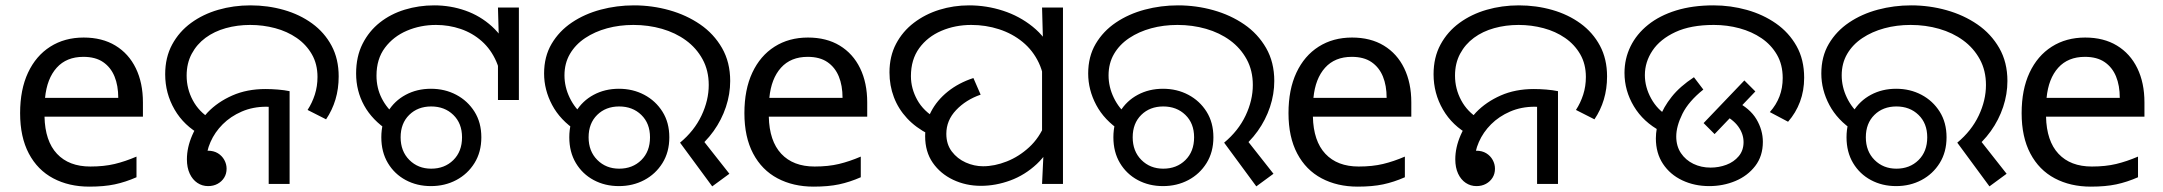

<svg xmlns="http://www.w3.org/2000/svg" viewBox="-20 -686 8068 716"><path d="M292 -546Q361 -546 410.5 -516Q460 -486 486.5 -431.5Q513 -377 513 -304V-251H146Q148 -160 192.5 -112.5Q237 -65 317 -65Q368 -65 407.5 -74.5Q447 -84 489 -102V-25Q448 -7 408 1.5Q368 10 313 10Q237 10 178.5 -21Q120 -52 87.5 -113.5Q55 -175 55 -264Q55 -352 84.5 -415Q114 -478 167.5 -512Q221 -546 292 -546ZM291 -474Q228 -474 191.5 -433.5Q155 -393 148 -321H421Q421 -367 407 -401Q393 -435 364.5 -454.5Q336 -474 291 -474Z M731 -182Q666 -217 631 -277.5Q596 -338 596 -409Q596 -472 622 -520Q648 -568 692.5 -600.5Q737 -633 794 -649.5Q851 -666 914 -666Q979 -666 1038.5 -649Q1098 -632 1144 -598.5Q1190 -565 1216.5 -515.5Q1243 -466 1243 -401Q1243 -355 1231 -315Q1219 -275 1196 -241L1127 -276Q1144 -302 1154 -333Q1164 -364 1164 -399Q1164 -447 1143 -483.5Q1122 -520 1086.5 -544.5Q1051 -569 1006 -581Q961 -593 913 -593Q865 -593 822 -581Q779 -569 746.5 -545Q714 -521 695 -485.5Q676 -450 676 -404Q676 -355 699 -312Q722 -269 765 -243L731 -182ZM756 8Q734 8 716 -4Q698 -16 687.5 -38.5Q677 -61 677 -92Q677 -136 697 -182Q717 -228 754.5 -267Q792 -306 846.5 -330Q901 -354 970 -354Q992 -354 1016.5 -352Q1041 -350 1060 -346V0H982V-310L1027 -283Q1012 -286 998.5 -287Q985 -288 973 -288Q923 -288 881.5 -270Q840 -252 810.5 -222.5Q781 -193 765 -156.5Q749 -120 749 -84Q749 -69 756 -56.5Q763 -44 771 -33L713 -96Q715 -106 721.5 -112Q728 -118 737 -121Q746 -124 755 -124Q777 -124 792.5 -114.5Q808 -105 816.5 -89.5Q825 -74 825 -57Q825 -38 816 -23.5Q807 -9 791.5 -0.5Q776 8 756 8Z M1429 -198Q1368 -238 1338 -292.5Q1308 -347 1308 -412Q1308 -475 1332 -522.5Q1356 -570 1396.5 -602Q1437 -634 1489.5 -650Q1542 -666 1599 -666Q1660 -666 1715.5 -646.5Q1771 -627 1814.5 -587.5Q1858 -548 1883 -488.5Q1908 -429 1908 -348H1851Q1851 -410 1831 -456Q1811 -502 1776.5 -532.5Q1742 -563 1698 -578Q1654 -593 1606 -593Q1548 -593 1497.5 -571.5Q1447 -550 1415.5 -508Q1384 -466 1384 -404Q1384 -358 1403.5 -319.5Q1423 -281 1457 -254L1429 -198ZM1837 -475 1841 -513 1837 -658H1915V-313H1837ZM1587 8Q1535 8 1493 -14.5Q1451 -37 1426.5 -78Q1402 -119 1402 -174Q1402 -229 1426.5 -269.5Q1451 -310 1493 -332.5Q1535 -355 1587 -355Q1639 -355 1681.5 -332.5Q1724 -310 1749.5 -269.5Q1775 -229 1775 -174Q1775 -119 1749.5 -78Q1724 -37 1681.5 -14.5Q1639 8 1587 8ZM1588 -57Q1638 -57 1670.5 -89Q1703 -121 1703 -174Q1703 -226 1670.5 -257.5Q1638 -289 1588 -289Q1538 -289 1506 -257.5Q1474 -226 1474 -174Q1474 -122 1506.5 -89.5Q1539 -57 1588 -57Z M2516 -154Q2569 -198 2596 -255Q2623 -312 2623 -369Q2623 -423 2600 -465Q2577 -507 2538 -535.5Q2499 -564 2448.5 -578.5Q2398 -593 2342 -593Q2290 -593 2244 -580.5Q2198 -568 2162 -544Q2126 -520 2105.5 -485Q2085 -450 2085 -405Q2085 -362 2104.5 -321.5Q2124 -281 2158 -254L2130 -198Q2069 -238 2039 -294.5Q2009 -351 2009 -412Q2009 -475 2037 -522.5Q2065 -570 2112.5 -602Q2160 -634 2220 -650Q2280 -666 2344 -666Q2412 -666 2476 -648Q2540 -630 2591 -595Q2642 -560 2672.5 -507Q2703 -454 2703 -384Q2703 -335 2687 -287Q2671 -239 2641 -197Q2611 -155 2569 -123L2585 -184L2700 -38L2636 9ZM2288 8Q2236 8 2194 -14.5Q2152 -37 2127.5 -78Q2103 -119 2103 -174Q2103 -229 2127.5 -269.5Q2152 -310 2194 -332.5Q2236 -355 2288 -355Q2340 -355 2382.5 -332.5Q2425 -310 2450.5 -269.5Q2476 -229 2476 -174Q2476 -119 2450.5 -78Q2425 -37 2382.5 -14.5Q2340 8 2288 8ZM2289 -57Q2339 -57 2371.5 -89Q2404 -121 2404 -174Q2404 -226 2371.5 -257.5Q2339 -289 2289 -289Q2239 -289 2207 -257.5Q2175 -226 2175 -174Q2175 -122 2207.5 -89.5Q2240 -57 2289 -57Z M2993 -546Q3062 -546 3111.5 -516Q3161 -486 3187.5 -431.5Q3214 -377 3214 -304V-251H2847Q2849 -160 2893.5 -112.5Q2938 -65 3018 -65Q3069 -65 3108.5 -74.5Q3148 -84 3190 -102V-25Q3149 -7 3109 1.5Q3069 10 3014 10Q2938 10 2879.5 -21Q2821 -52 2788.5 -113.5Q2756 -175 2756 -264Q2756 -352 2785.5 -415Q2815 -478 2868.5 -512Q2922 -546 2993 -546ZM2992 -474Q2929 -474 2892.5 -433.5Q2856 -393 2849 -321H3122Q3122 -367 3108 -401Q3094 -435 3065.5 -454.5Q3037 -474 2992 -474Z M3444 -185Q3395 -210 3362.5 -245Q3330 -280 3313.5 -323.5Q3297 -367 3297 -416Q3297 -476 3321.5 -522.5Q3346 -569 3388 -601Q3430 -633 3483 -649.5Q3536 -666 3594 -666Q3659 -666 3720.5 -646Q3782 -626 3831 -586.5Q3880 -547 3909 -487Q3938 -427 3938 -347L3876 -344Q3876 -405 3854 -451.5Q3832 -498 3793.5 -529.5Q3755 -561 3705.5 -577Q3656 -593 3602 -593Q3542 -593 3490.5 -571Q3439 -549 3408 -506.5Q3377 -464 3377 -402Q3377 -356 3400.5 -313.5Q3424 -271 3473 -243L3444 -185ZM3638 7Q3582 7 3534.5 -15.5Q3487 -38 3458.5 -79Q3430 -120 3430 -178Q3430 -227 3452 -269.5Q3474 -312 3514.5 -344.5Q3555 -377 3610 -395L3637 -333Q3582 -314 3545.5 -275.5Q3509 -237 3509 -187Q3509 -148 3529.5 -121Q3550 -94 3581.5 -80Q3613 -66 3646 -66Q3689 -66 3734.5 -84Q3780 -102 3818 -137Q3856 -172 3877 -224L3915 -180Q3891 -116 3846.5 -74.5Q3802 -33 3747.5 -13Q3693 7 3638 7ZM3871 -106 3866 -144V-471L3870 -511L3866 -658H3944V0H3866Z M4545 -154Q4598 -198 4625 -255Q4652 -312 4652 -369Q4652 -423 4629 -465Q4606 -507 4567 -535.5Q4528 -564 4477.5 -578.5Q4427 -593 4371 -593Q4319 -593 4273 -580.5Q4227 -568 4191 -544Q4155 -520 4134.5 -485Q4114 -450 4114 -405Q4114 -362 4133.5 -321.5Q4153 -281 4187 -254L4159 -198Q4098 -238 4068 -294.5Q4038 -351 4038 -412Q4038 -475 4066 -522.5Q4094 -570 4141.5 -602Q4189 -634 4249 -650Q4309 -666 4373 -666Q4441 -666 4505 -648Q4569 -630 4620 -595Q4671 -560 4701.5 -507Q4732 -454 4732 -384Q4732 -335 4716 -287Q4700 -239 4670 -197Q4640 -155 4598 -123L4614 -184L4729 -38L4665 9ZM4317 8Q4265 8 4223 -14.5Q4181 -37 4156.5 -78Q4132 -119 4132 -174Q4132 -229 4156.5 -269.5Q4181 -310 4223 -332.5Q4265 -355 4317 -355Q4369 -355 4411.5 -332.5Q4454 -310 4479.5 -269.5Q4505 -229 4505 -174Q4505 -119 4479.5 -78Q4454 -37 4411.5 -14.5Q4369 8 4317 8ZM4318 -57Q4368 -57 4400.5 -89Q4433 -121 4433 -174Q4433 -226 4400.5 -257.5Q4368 -289 4318 -289Q4268 -289 4236 -257.5Q4204 -226 4204 -174Q4204 -122 4236.5 -89.5Q4269 -57 4318 -57Z M5022 -546Q5091 -546 5140.5 -516Q5190 -486 5216.5 -431.5Q5243 -377 5243 -304V-251H4876Q4878 -160 4922.5 -112.5Q4967 -65 5047 -65Q5098 -65 5137.5 -74.5Q5177 -84 5219 -102V-25Q5178 -7 5138 1.5Q5098 10 5043 10Q4967 10 4908.5 -21Q4850 -52 4817.5 -113.5Q4785 -175 4785 -264Q4785 -352 4814.5 -415Q4844 -478 4897.5 -512Q4951 -546 5022 -546ZM5021 -474Q4958 -474 4921.5 -433.5Q4885 -393 4878 -321H5151Q5151 -367 5137 -401Q5123 -435 5094.5 -454.5Q5066 -474 5021 -474Z M5461 -182Q5396 -217 5361 -277.5Q5326 -338 5326 -409Q5326 -472 5352 -520Q5378 -568 5422.5 -600.5Q5467 -633 5524 -649.5Q5581 -666 5644 -666Q5709 -666 5768.5 -649Q5828 -632 5874 -598.5Q5920 -565 5946.5 -515.5Q5973 -466 5973 -401Q5973 -355 5961 -315Q5949 -275 5926 -241L5857 -276Q5874 -302 5884 -333Q5894 -364 5894 -399Q5894 -447 5873 -483.5Q5852 -520 5816.5 -544.5Q5781 -569 5736 -581Q5691 -593 5643 -593Q5595 -593 5552 -581Q5509 -569 5476.5 -545Q5444 -521 5425 -485.5Q5406 -450 5406 -404Q5406 -355 5429 -312Q5452 -269 5495 -243L5461 -182ZM5486 8Q5464 8 5446 -4Q5428 -16 5417.5 -38.5Q5407 -61 5407 -92Q5407 -136 5427 -182Q5447 -228 5484.5 -267Q5522 -306 5576.5 -330Q5631 -354 5700 -354Q5722 -354 5746.5 -352Q5771 -350 5790 -346V0H5712V-310L5757 -283Q5742 -286 5728.5 -287Q5715 -288 5703 -288Q5653 -288 5611.5 -270Q5570 -252 5540.5 -222.5Q5511 -193 5495 -156.5Q5479 -120 5479 -84Q5479 -69 5486 -56.5Q5493 -44 5501 -33L5443 -96Q5445 -106 5451.5 -112Q5458 -118 5467 -121Q5476 -124 5485 -124Q5507 -124 5522.5 -114.5Q5538 -105 5546.5 -89.5Q5555 -74 5555 -57Q5555 -38 5546 -23.5Q5537 -9 5521.5 -0.5Q5506 8 5486 8Z M6174 -196Q6108 -231 6073 -289.5Q6038 -348 6038 -414Q6038 -467 6060.5 -513Q6083 -559 6126 -593.5Q6169 -628 6230.5 -647Q6292 -666 6370 -666Q6434 -666 6494.5 -649Q6555 -632 6603 -598.5Q6651 -565 6679.5 -514.5Q6708 -464 6708 -396Q6708 -348 6692.5 -306.5Q6677 -265 6648 -232L6580 -268Q6604 -295 6616 -326.5Q6628 -358 6628 -395Q6628 -445 6606.5 -482Q6585 -519 6549 -543.5Q6513 -568 6467 -580.5Q6421 -593 6371 -593Q6285 -593 6228 -566.5Q6171 -540 6142.5 -497.5Q6114 -455 6114 -406Q6114 -361 6137.5 -318.5Q6161 -276 6201 -253L6174 -196ZM6155 -170Q6155 -207 6169 -246.5Q6183 -286 6214 -325Q6245 -364 6297 -398L6332 -352Q6277 -308 6254 -261.5Q6231 -215 6231 -177Q6231 -141 6248.5 -115Q6266 -89 6295 -75Q6324 -61 6359 -61Q6390 -61 6418 -71.5Q6446 -82 6464 -103.5Q6482 -125 6482 -156Q6482 -187 6462 -214.5Q6442 -242 6399 -263L6450 -310Q6506 -282 6530 -241.5Q6554 -201 6554 -157Q6554 -104 6525.5 -67Q6497 -30 6451.5 -11Q6406 8 6354 8Q6299 8 6253.5 -13.5Q6208 -35 6181.5 -75Q6155 -115 6155 -170ZM6333 -227 6485 -386 6526 -345 6374 -186Z M7279 -154Q7332 -198 7359 -255Q7386 -312 7386 -369Q7386 -423 7363 -465Q7340 -507 7301 -535.5Q7262 -564 7211.5 -578.5Q7161 -593 7105 -593Q7053 -593 7007 -580.5Q6961 -568 6925 -544Q6889 -520 6868.5 -485Q6848 -450 6848 -405Q6848 -362 6867.5 -321.5Q6887 -281 6921 -254L6893 -198Q6832 -238 6802 -294.5Q6772 -351 6772 -412Q6772 -475 6800 -522.5Q6828 -570 6875.5 -602Q6923 -634 6983 -650Q7043 -666 7107 -666Q7175 -666 7239 -648Q7303 -630 7354 -595Q7405 -560 7435.5 -507Q7466 -454 7466 -384Q7466 -335 7450 -287Q7434 -239 7404 -197Q7374 -155 7332 -123L7348 -184L7463 -38L7399 9ZM7051 8Q6999 8 6957 -14.5Q6915 -37 6890.5 -78Q6866 -119 6866 -174Q6866 -229 6890.5 -269.5Q6915 -310 6957 -332.5Q6999 -355 7051 -355Q7103 -355 7145.5 -332.5Q7188 -310 7213.5 -269.5Q7239 -229 7239 -174Q7239 -119 7213.5 -78Q7188 -37 7145.5 -14.5Q7103 8 7051 8ZM7052 -57Q7102 -57 7134.5 -89Q7167 -121 7167 -174Q7167 -226 7134.5 -257.5Q7102 -289 7052 -289Q7002 -289 6970 -257.5Q6938 -226 6938 -174Q6938 -122 6970.5 -89.5Q7003 -57 7052 -57Z M7756 -546Q7825 -546 7874.5 -516Q7924 -486 7950.5 -431.5Q7977 -377 7977 -304V-251H7610Q7612 -160 7656.5 -112.5Q7701 -65 7781 -65Q7832 -65 7871.5 -74.5Q7911 -84 7953 -102V-25Q7912 -7 7872 1.5Q7832 10 7777 10Q7701 10 7642.5 -21Q7584 -52 7551.5 -113.5Q7519 -175 7519 -264Q7519 -352 7548.5 -415Q7578 -478 7631.5 -512Q7685 -546 7756 -546ZM7755 -474Q7692 -474 7655.5 -433.5Q7619 -393 7612 -321H7885Q7885 -367 7871 -401Q7857 -435 7828.5 -454.5Q7800 -474 7755 -474Z"/></svg>

Font: oriya25
Style: Book
Weight: 400
Designer: Jelle Bosma - Monotype Design Team
Foundry: Monotype Imaging Inc.
Version: Version 2.003